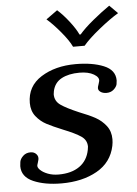

<svg xmlns="http://www.w3.org/2000/svg" viewBox="-54 -792 604 844"><g transform="rotate(-5 248.0 -370.0)"><path d="M180 -714 230 -750Q255 -728 281 -694.5Q307 -661 319 -635H324Q346 -661 385.5 -693.5Q425 -726 460 -750L496 -714Q459 -692 410 -652.5Q361 -613 337 -584H286Q273 -612 240 -651.5Q207 -691 180 -714ZM9 -81Q9 -86 11 -100Q13 -113 26 -125.5Q39 -138 59 -138Q75 -138 84.5 -127.5Q94 -117 91 -103Q90 -98 87.5 -90.5Q85 -83 84 -79Q82 -69 94 -57.5Q106 -46 127 -38Q148 -30 174 -30Q231 -30 266.5 -55Q302 -80 311 -127Q313 -137 313 -141Q313 -170 288 -187Q263 -204 210 -225Q166 -243 139.5 -257Q113 -271 94 -295Q75 -319 75 -354Q75 -428 137.5 -467.5Q200 -507 290 -507Q364 -507 414 -486.5Q464 -466 464 -420Q464 -415 462 -403Q459 -391 446.5 -380Q434 -369 415 -369Q398 -369 387 -377.5Q376 -386 380 -400Q381 -404 383.5 -411Q386 -418 387 -423Q391 -440 367 -454Q343 -468 304 -468Q256 -468 224.5 -451Q193 -434 185 -397Q183 -387 183 -383Q183 -353 208 -335.5Q233 -318 287 -295Q331 -278 358 -263Q385 -248 404 -223.5Q423 -199 423 -164Q423 -150 420 -135Q405 -63 340.5 -26.5Q276 10 184 10Q110 10 59.5 -12Q9 -34 9 -81Z"/></g></svg>

Font: Trirong Medium
Style: Italic
Weight: 500
Italic angle: -12°
Designer: Katatrad Team
Foundry: CadsonDemak
Version: Version 1.001